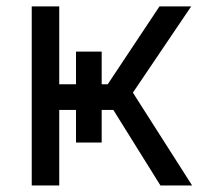

<svg xmlns="http://www.w3.org/2000/svg" viewBox="-20 -565 620 585"><path d="M76.7 -545.5H160.5V-308.2H211.6V-407.7H289.8V-308.2H308.2L465.9 -545.5H562.5L384.9 -282.7L565.3 0H468.8L325.3 -230.1H289.8V-130.7H211.6V-230.1H160.5V0H76.7Z"/></svg>

Font: Fast_Sans
Style: Regular
Weight: 400
Designer: Rasmus Andersson
Foundry: rsms
Version: Version 3.018;git-588b23468